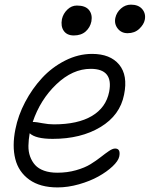

<svg xmlns="http://www.w3.org/2000/svg" viewBox="-20 -737 650 834"><path d="M534.2 -592.8Q507.3 -592.8 491.5 -612.8Q475.6 -632.8 481 -659.2Q486.3 -683.1 505.4 -700Q524.4 -716.8 548.8 -716.8Q581.5 -716.8 597.9 -697.3Q614.3 -677.7 608.9 -650.9Q605 -630.9 585 -611.8Q564.9 -592.8 534.2 -592.8ZM300.8 -583Q271 -583 257.1 -602.8Q243.2 -622.6 249 -653.8Q254.4 -677.7 272.5 -695.3Q290.5 -712.9 314 -712.9Q351.1 -712.9 366.7 -693.4Q382.3 -673.8 377 -644Q371.6 -617.7 352.1 -600.3Q332.5 -583 300.8 -583ZM230 77.1Q154.3 77.1 107.4 43.5Q60.5 9.8 46.4 -46.6Q32.2 -103 46.9 -175.8Q58.6 -235.4 89.1 -293.5Q119.6 -351.6 162.6 -398.2Q205.6 -444.8 262.9 -473.9Q320.3 -502.9 379.9 -502.9Q459 -502.9 497.6 -456.3Q536.1 -409.7 519 -326.2Q501.5 -236.3 416.5 -185.1Q331.5 -133.8 209 -133.8Q134.8 -133.8 108.9 -158.2Q104 -129.9 103.5 -104.2Q103 -78.6 110.8 -57.1Q118.7 -35.6 132.8 -20Q147 -4.4 171.4 4.4Q195.8 13.2 229 13.2Q272.5 13.2 310.3 2.4Q348.1 -8.3 373 -23.7Q397.9 -39.1 417.7 -54.7Q437.5 -70.3 453.4 -81.1Q469.2 -91.8 480 -91.8Q504.9 -91.8 498 -57.1Q493.7 -37.6 468.8 -14.2Q443.8 9.3 407.5 29.5Q371.1 49.8 323 63.5Q274.9 77.1 230 77.1ZM129.9 -207Q136.7 -207 163.6 -201.9Q190.4 -196.8 213.9 -196.8Q317.9 -196.8 379.2 -233.2Q440.4 -269.5 454.1 -337.9Q473.6 -438 374 -438Q295.4 -438 225.1 -371.1Q154.8 -304.2 122.1 -207Z"/></svg>

Font: Shantell Sans Irregular Bouncy
Style: Italic
Weight: 300
Italic angle: -11.31°
Designer: Stephen Nixon, Anya Danilova, Shantell Martin
Foundry: Arrow Type
Version: Version 1.006;[9816181b4]